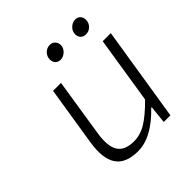

<svg xmlns="http://www.w3.org/2000/svg" viewBox="-188 -825 976 976"><g transform="rotate(-45 300.0 -337.0)"><path d="M303.2 -594.2Q286.1 -594.2 275.6 -605.2Q265.1 -616.2 265.1 -633.8Q265.1 -655.8 280.5 -671.4Q295.9 -687 317.9 -687Q334.5 -687 345.7 -675.5Q356.9 -664.1 356.9 -647Q356.9 -626 340.3 -610.1Q323.7 -594.2 303.2 -594.2ZM484.9 -594.2Q467.8 -594.2 457.3 -605.2Q446.8 -616.2 446.8 -633.8Q446.8 -655.3 463.1 -671.1Q479.5 -687 501 -687Q517.1 -687 527.6 -675.8Q538.1 -664.6 538.1 -647Q538.1 -625 522.9 -609.6Q507.8 -594.2 484.9 -594.2ZM252.9 13.2Q165.5 13.2 131.3 -37.6Q97.2 -88.4 113.8 -191.9L164.1 -509.8H221.2L172.9 -200.2Q159.2 -116.7 183.1 -76.9Q207 -37.1 273.9 -37.1Q319.8 -37.1 362.8 -63.2Q405.8 -89.4 463.9 -147.9L521 -509.8H579.1L498 0H450.2L460 -96.2H456.1Q351.6 13.2 252.9 13.2Z"/></g></svg>

Font: Office Code Pro Light Italic
Style: Regular
Weight: 300
Italic angle: -9°
Designer: Nathan Rutzky & Paul D. Hunt
Foundry: Adobe Systems Incorporated
Version: Version 1.004;PS 001.004;hotconv 1.0.70;makeotf.lib2.5.58329